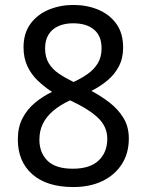

<svg xmlns="http://www.w3.org/2000/svg" viewBox="-20 -745 591 775"><path d="M276 10Q169 10 110.5 -41.5Q52 -93 52 -182Q52 -231 70.5 -267Q89 -303 120.5 -329.5Q152 -356 190 -374Q158 -395 132 -420Q106 -445 90.5 -478Q75 -511 75 -554Q75 -611 103 -649Q131 -687 177 -706Q223 -725 276 -725Q331 -725 376.5 -706Q422 -687 449.5 -649Q477 -611 477 -553Q477 -510 460 -477.5Q443 -445 414.5 -421Q386 -397 349 -378Q387 -358 421.5 -331.5Q456 -305 478 -269.5Q500 -234 500 -186Q500 -126 471.5 -82Q443 -38 393 -14Q343 10 276 10ZM274 -64Q343 -64 378 -97Q413 -130 413 -185Q413 -233 376.5 -268.5Q340 -304 263 -340Q222 -321 194.5 -297.5Q167 -274 153 -245.5Q139 -217 139 -181Q139 -129 171.5 -96.5Q204 -64 274 -64ZM277 -414Q309 -429 334.5 -447Q360 -465 375 -490Q390 -515 390 -550Q390 -600 359.5 -625.5Q329 -651 275 -651Q241 -651 215.5 -639.5Q190 -628 176 -605.5Q162 -583 162 -550Q162 -514 177 -489.5Q192 -465 218 -447.5Q244 -430 277 -414Z"/></svg>

Font: Noto Sans Gurmukhi
Style: Regular
Weight: 400
Designer: Jelle Bosma - Monotype Design Team
Foundry: Monotype Imaging Inc.
Version: Version 2.003